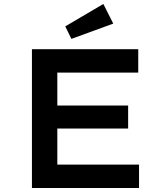

<svg xmlns="http://www.w3.org/2000/svg" viewBox="-20 -948 838 968"><path d="M141 0V-700H677V-582H269V-118H681V0ZM207 -300V-416H626V-300ZM340 -752 309 -815 501 -928 551 -829Z"/></svg>

Font: Lexend Giga Medium
Style: Regular
Weight: 500
Designer: Bonnie Shaver-Troup, Thomas Jockin
Foundry: Lexend
Version: Version 1.007